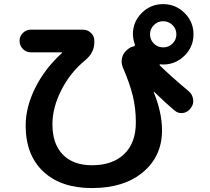

<svg xmlns="http://www.w3.org/2000/svg" viewBox="-20 -870 1040 953"><path d="M836.4 -745.6Q817.4 -764.6 790 -764.6Q762.7 -764.6 743.7 -745.6Q724.6 -726.6 724.6 -699.7Q724.6 -672.9 743.7 -653.8Q762.7 -634.8 790 -634.8Q817.4 -634.8 836.4 -653.8Q855.5 -672.9 855.5 -699.7Q855.5 -726.6 836.4 -745.6ZM132.8 -610.4Q109.4 -610.4 93.3 -627Q77.1 -643.6 77.1 -667Q77.1 -690.4 93.8 -706.5Q110.4 -722.7 132.8 -722.7H391.6Q415 -722.7 431.6 -706.5Q448.2 -690.4 448.2 -667V-660.2Q448.2 -608.4 403.3 -571.3Q329.1 -510.7 284.7 -423.3Q240.2 -335.9 240.2 -252.9Q240.2 -155.3 292 -102.5Q343.8 -49.8 436.5 -49.8Q539.1 -49.8 596.7 -105.5Q654.3 -161.1 654.3 -262.7Q654.3 -330.1 640.1 -390.6Q626 -451.2 589.8 -535.2Q580.1 -558.6 585.9 -583Q591.8 -607.4 611.3 -623L616.2 -627Q627 -636.7 643.6 -639.6Q650.4 -641.6 649.4 -649.4Q640.6 -673.8 639.6 -700.2Q639.6 -761.7 683.6 -805.7Q727.5 -849.6 789.6 -849.6Q851.6 -849.6 896 -805.7Q940.4 -761.7 940.4 -699.7Q940.4 -637.7 896 -593.8Q851.6 -549.8 790 -549.8Q780.3 -549.8 775.4 -550.8Q773.4 -550.8 772.5 -549.3Q771.5 -547.9 772.5 -545.9Q828.1 -491.2 917 -417Q934.6 -402.3 938.5 -377.9Q942.4 -353.5 927.7 -335L924.8 -331.1Q911.1 -312.5 888.2 -309.1Q865.2 -305.7 846.7 -321.3Q806.6 -354.5 745.1 -414.1H743.2V-412.1Q784.2 -311.5 784.2 -222.7Q784.2 -94.7 689.9 -15.6Q595.7 63.5 436.5 63.5Q282.2 63.5 194.8 -18.6Q107.4 -100.6 107.4 -247.1Q107.4 -338.9 155.3 -434.6Q203.1 -530.3 288.1 -607.4V-609.4Q288.1 -610.4 287.1 -610.4Z"/></svg>

Font: Rounded Mgen+ 1m bold
Style: Bold
Weight: 700
Designer: [Source Han Sans]
Ryoko NISHIZUKA  (kana & ideographs); Paul D. Hunt (Latin, Greek & Cyrillic); Wenlong ZHANG  (bopomofo
Version: Version 1.059.20150602